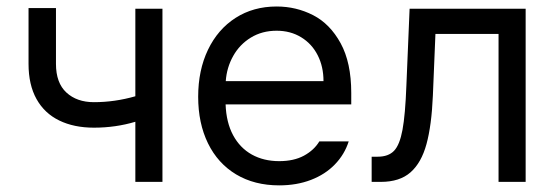

<svg xmlns="http://www.w3.org/2000/svg" viewBox="-20 -557 1697 588"><path d="M477.5 0H394.5V-184.1Q334 -166 267.6 -166Q206.5 -166 161.4 -188Q116.2 -210 91.8 -253.7Q67.4 -297.4 67.4 -361.3V-532.2H151.4V-361.3Q151.4 -303.2 183.3 -273.7Q215.3 -244.1 267.6 -244.1Q331.5 -244.1 394.5 -262.2V-530.3H477.5Z M586.9 -260.7Q586.9 -341.8 616.9 -404.5Q647 -467.3 701.4 -502.2Q755.9 -537.1 827.1 -537.1Q887.2 -537.1 939 -510.5Q990.7 -483.9 1023.2 -424.6Q1055.7 -365.2 1055.7 -272.5V-237.3H670.9Q672.9 -182.1 693.8 -143.1Q714.8 -104 751.2 -83.7Q787.6 -63.5 835 -63.5Q879.9 -63.5 910.9 -80.3Q941.9 -97.2 958 -124H1047.9Q1035.2 -84 1005.6 -53.5Q976.1 -22.9 932.4 -6.1Q888.7 10.7 835 10.7Q759.3 10.7 703.1 -22.9Q647 -56.6 616.9 -118.2Q586.9 -179.7 586.9 -260.7ZM970.7 -308.6Q970.7 -353 952.9 -387.9Q935.1 -422.9 902.3 -442.9Q869.6 -462.9 827.1 -462.9Q782.7 -462.9 748.3 -441.9Q713.9 -420.9 694.1 -385.5Q674.3 -350.1 671.4 -308.6Z M1118.2 -77.1H1136.7Q1169.4 -77.1 1186.8 -95.2Q1204.1 -113.3 1212.6 -159.2Q1221.2 -205.1 1224.6 -295.9L1234.4 -530.3H1589.8V0H1506.8V-453.1H1313.5L1305.7 -264.6Q1301.8 -172.9 1286.1 -115.7Q1270.5 -58.6 1237.3 -29.3Q1204.1 0 1146.5 0H1118.2Z"/></svg>

Font: Pretendard GOV
Style: Regular
Weight: 400
Designer: Base glyphs from Inter by Rasmus Andersson; Hangeul glyphs from Noto Sans CJK(Source Han Sans) by Jang Soo-young and Kan
Foundry: Kil Hyung-jin
Version: Version 1.309